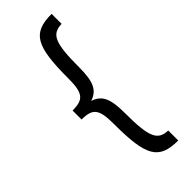

<svg xmlns="http://www.w3.org/2000/svg" viewBox="-290 -833 965 965"><g transform="rotate(-45 192.5 -350.0)"><path d="M58 -382V-318C137 -318 157 -293 157 -188C157 42 190 100 327 100V29C254 27 235 -17 235 -187C235 -285 218 -331 158 -350C218 -369 235 -415 235 -513C235 -684 254 -727 327 -729V-800C190 -800 157 -742 157 -512C157 -407 137 -382 58 -382Z"/></g></svg>

Font: HB Figtree Prototype
Style: Regular
Weight: 400
Designer: Alfredo Marco Pradil
Foundry: Hanken Design Co.®
Version: Version 1.002;Glyphs 3.2 (3228)